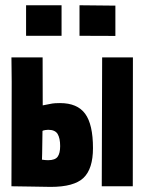

<svg xmlns="http://www.w3.org/2000/svg" viewBox="-20 -715 558 737"><path d="M285.2 -694.8 422.9 -693.4V-577.1L285.2 -577.6ZM80.1 -694.8H216.3V-577.6H80.1ZM370.6 0 372.1 -494.6H490.2L489.7 0ZM165 -216.8Q159.2 -216.8 153.8 -215.8Q148.4 -214.8 145.5 -213.9L143.1 -212.4Q142.6 -144 141.8 -126Q141.1 -107.9 141.1 -102.1Q154.8 -100.1 164.6 -100.1Q191.4 -100.1 201.2 -113.3Q210.9 -126.5 210.9 -154.3Q210.9 -184.6 201.2 -200.7Q191.4 -216.8 165 -216.8ZM23.9 -494.6H44.4H143.6L144 -310.5Q154.3 -312.5 165.5 -314.7Q176.8 -316.9 180.7 -317.6Q184.6 -318.4 191.9 -318.8Q199.2 -319.3 210.4 -319.3Q276.9 -319.3 306.9 -278.3Q336.9 -237.3 336.9 -146.5Q336.9 -66.9 300.5 -32.2Q264.2 2.4 174.8 2.4Q152.8 2.4 103.3 1.2Q53.7 0 23.9 0Q23.9 -33.7 24.4 -159.4Q24.9 -285.2 24.9 -400.4Q24.9 -428.2 24.4 -450.7Q23.9 -473.1 23.9 -494.6Z"/></svg>

Font: Fantasque Sans Mono
Style: Bold
Weight: 700
Monospace: yes
Designer: Jany Belluz
Version: Version 1.8.0 ; ttfautohint (v1.8.2)